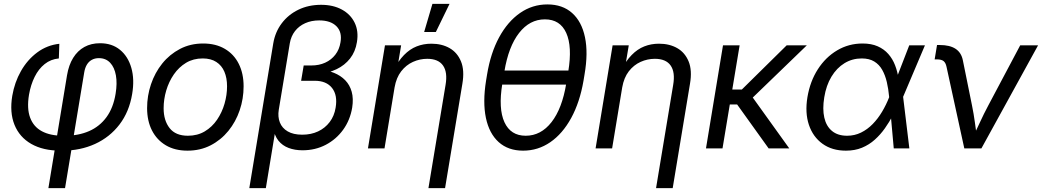

<svg xmlns="http://www.w3.org/2000/svg" viewBox="-20 -762 5351 986"><path d="M228.5 204.1 324.2 -375.5Q333 -428.2 355.7 -464.8Q378.4 -501.5 413.3 -520.8Q448.2 -540 493.7 -540Q555.2 -540 596.4 -506.1Q637.7 -472.2 654.5 -413.3Q671.4 -354.5 658.7 -279.3Q643.6 -188 593.8 -122.8Q543.9 -57.6 468.3 -22.9Q392.6 11.7 299.8 11.7H291Q201.2 11.7 140.6 -22.9Q80.1 -57.6 54.4 -121.1Q28.8 -184.6 43 -270Q54.7 -338.9 87.6 -397Q120.6 -455.1 171.1 -492.7Q221.7 -530.3 284.7 -537.1L282.2 -461.9Q240.7 -458 209.5 -433.1Q178.2 -408.2 158 -367.4Q137.7 -326.7 128.9 -275.4Q117.2 -204.6 134.8 -157.7Q152.3 -110.8 195.3 -87.9Q238.3 -64.9 304.2 -64.9H313Q382.8 -64.9 437.3 -88.6Q491.7 -112.3 526.9 -160.4Q562 -208.5 573.7 -280.8Q582.5 -334 575.2 -375Q567.9 -416 545.7 -439.7Q523.4 -463.4 487.8 -463.4Q467.3 -463.4 451.7 -454.8Q436 -446.3 426.3 -430.2Q416.5 -414.1 412.6 -390.6L314 204.1Z M942.9 11.7Q878.4 11.7 832 -15.6Q785.6 -43 760.5 -92Q735.4 -141.1 735.4 -207Q735.4 -270 755.4 -329.3Q775.4 -388.7 813.2 -435.8Q851.1 -482.9 904.3 -510.7Q957.5 -538.6 1023.4 -538.6Q1087.9 -538.6 1134.5 -511.2Q1181.2 -483.9 1206.1 -434.3Q1231 -384.8 1231 -318.8Q1231 -254.9 1210.9 -195.8Q1190.9 -136.7 1152.8 -89.8Q1114.7 -43 1061.5 -15.6Q1008.3 11.7 942.9 11.7ZM944.8 -64.9Q994.1 -64.9 1031.7 -87.4Q1069.3 -109.9 1094.7 -147.2Q1120.1 -184.6 1133.1 -229.5Q1146 -274.4 1146 -318.8Q1146 -361.8 1132.3 -393.8Q1118.7 -425.8 1090.8 -443.8Q1063 -461.9 1021 -461.9Q972.7 -461.9 935.5 -439.5Q898.4 -417 872.8 -379.9Q847.2 -342.8 833.7 -297.4Q820.3 -252 820.3 -206.1Q820.3 -143.1 851.1 -104Q881.8 -64.9 944.8 -64.9Z M1260.3 204.1 1383.3 -539.1Q1393.1 -597.7 1426.8 -642.3Q1460.4 -687 1512.5 -712.2Q1564.5 -737.3 1628.9 -737.3Q1690.9 -737.3 1735.6 -712.9Q1780.3 -688.5 1801.3 -645.3Q1822.3 -602.1 1813 -545.9Q1805.2 -496.6 1777.8 -461.7Q1750.5 -426.8 1708.5 -406.7Q1666.5 -386.7 1614.3 -380.4L1618.7 -405.8Q1660.6 -401.9 1695.1 -387.9Q1729.5 -374 1752.9 -349.9Q1776.4 -325.7 1786.1 -290.8Q1795.9 -255.9 1788.6 -209Q1777.8 -145 1742.2 -95.7Q1706.5 -46.4 1652.8 -18.3Q1599.1 9.8 1533.7 9.8Q1494.1 9.8 1462.2 -2.2Q1430.2 -14.2 1409.7 -39.8Q1389.2 -65.4 1382.8 -107.9L1397.9 -115.2L1345.2 204.1ZM1532.2 -70.3Q1577.6 -70.3 1613.5 -87.2Q1649.4 -104 1673.1 -135.3Q1696.8 -166.5 1703.6 -209Q1714.4 -272.9 1685.3 -310.1Q1656.2 -347.2 1596.2 -347.2H1526.4L1539.6 -425.8H1579.1Q1618.7 -425.8 1650.1 -440.2Q1681.6 -454.6 1702.1 -481.2Q1722.7 -507.8 1728.5 -544.4Q1737.8 -596.7 1708 -627Q1678.2 -657.2 1619.1 -657.2Q1579.1 -657.2 1547.1 -642.8Q1515.1 -628.4 1494.9 -602.3Q1474.6 -576.2 1468.3 -540L1411.6 -198.2Q1405.8 -162.1 1417.2 -133.1Q1428.7 -104 1457.5 -87.2Q1486.3 -70.3 1532.2 -70.3Z M2006.3 -313 1954.6 0H1869.6L1957 -529.3H2040L2018.6 -400.9H2000Q2025.4 -449.2 2054.9 -479.5Q2084.5 -509.8 2119.6 -523.7Q2154.8 -537.6 2195.3 -537.6Q2249 -537.6 2288.8 -514.9Q2328.6 -492.2 2347.4 -446.5Q2366.2 -400.9 2354.5 -332L2265.6 204.1H2180.2L2268.1 -325.7Q2279.3 -391.1 2255.1 -425.5Q2231 -460 2173.8 -460Q2135.7 -460 2100.6 -444.1Q2065.4 -428.2 2040.3 -395.8Q2015.1 -363.3 2006.3 -313ZM2158.2 -597.7 2200.7 -742.2H2288.6L2218.3 -597.7Z M2666.5 11.7Q2589.8 11.7 2541 -32.2Q2492.2 -76.2 2475.3 -156.7Q2458.5 -237.3 2476.1 -347.7L2481.4 -379.9Q2499.5 -489.7 2543.2 -570.3Q2586.9 -650.9 2650.4 -695.1Q2713.9 -739.3 2791 -739.3Q2868.7 -739.3 2918 -695.3Q2967.3 -651.4 2984.1 -570.8Q3001 -490.2 2981.9 -379.9L2976.6 -347.7Q2957.5 -236.8 2913.3 -156Q2869.1 -75.2 2805.9 -31.7Q2742.7 11.7 2666.5 11.7ZM2679.7 -64.9Q2757.8 -64.9 2812.3 -134.8Q2866.7 -204.6 2887.7 -332L2898.4 -395.5Q2919.4 -522.9 2887.9 -592.8Q2856.4 -662.6 2778.3 -662.6Q2700.2 -662.6 2645.8 -592.8Q2591.3 -522.9 2570.3 -395.5L2559.6 -332Q2538.6 -203.6 2570.6 -134.3Q2602.5 -64.9 2679.7 -64.9ZM2534.7 -327.6 2546.9 -399.9H2925.8L2913.6 -327.6Z M3175.3 -313 3123.5 0H3038.6L3126 -529.3H3209L3187.5 -400.9H3168.9Q3194.3 -449.2 3223.9 -479.5Q3253.4 -509.8 3288.6 -523.7Q3323.7 -537.6 3364.3 -537.6Q3418 -537.6 3457.8 -514.9Q3497.6 -492.2 3516.4 -446.5Q3535.2 -400.9 3523.4 -332L3434.6 204.1H3349.1L3437 -325.7Q3448.2 -391.1 3424.1 -425.5Q3399.9 -460 3342.8 -460Q3304.7 -460 3269.5 -444.1Q3234.4 -428.2 3209.2 -395.8Q3184.1 -363.3 3175.3 -313Z M3778.3 -529.3 3690.4 0H3605.5L3692.9 -529.3ZM4123.5 -529.3 3809.1 -225.6H3694.8L3707.5 -302.2H3789.6L4020 -529.3ZM3927.2 0 3763.7 -228 3819.3 -297.9 4033.2 0Z M4324.2 11.7Q4252.9 11.7 4203.9 -23.7Q4154.8 -59.1 4134 -121.1Q4113.3 -183.1 4126.5 -263.2Q4140.1 -344.2 4179.9 -406.2Q4219.7 -468.3 4279.1 -503.4Q4338.4 -538.6 4409.7 -538.6Q4454.6 -538.6 4487.3 -524.2Q4520 -509.8 4542 -484.6Q4564 -459.5 4576.4 -427.2Q4588.9 -395 4594.2 -359.4H4625L4617.7 -266.1L4649.9 0H4569.8L4545.9 -266.1Q4542.5 -305.2 4534.2 -340.6Q4525.9 -376 4510.5 -403.3Q4495.1 -430.7 4469.5 -446.3Q4443.8 -461.9 4405.3 -461.9Q4356.9 -461.9 4316.9 -437.5Q4276.9 -413.1 4249.8 -368.2Q4222.7 -323.2 4212.9 -262.2Q4203.1 -202.1 4213.1 -158Q4223.1 -113.8 4252.7 -89.4Q4282.2 -64.9 4330.1 -64.9Q4368.7 -64.9 4401.6 -81.1Q4434.6 -97.2 4461.7 -125Q4488.8 -152.8 4510 -188.5Q4531.2 -224.1 4546.4 -263.2L4649.4 -529.3H4730L4617.2 -263.2L4593.8 -170.4H4565.4Q4547.4 -135.7 4524.4 -103.3Q4501.5 -70.8 4472.4 -44.7Q4443.4 -18.6 4406.7 -3.4Q4370.1 11.7 4324.2 11.7Z M4932.1 0 4840.8 -418.9Q4836.4 -439.9 4825.4 -448.5Q4814.5 -457 4791.5 -457H4779.8L4792 -530.8H4806.2Q4857.9 -530.8 4887.5 -511.2Q4917 -491.7 4924.8 -451.7L4971.7 -220.2Q4980.5 -177.2 4986.3 -134.3Q4992.2 -91.3 4998 -50.3H4973.1Q4993.2 -91.8 5012.7 -134.5Q5032.2 -177.2 5055.2 -220.2L5219.2 -529.3H5311L5020 0Z"/></svg>

Font: Inter 24pt
Style: Italic
Weight: 400
Italic angle: -9.3988°
Designer: Rasmus Andersson
Foundry: rsms
Version: Version 4.001;git-66647c0bb